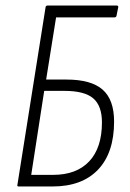

<svg xmlns="http://www.w3.org/2000/svg" viewBox="-20 -675 470 695"><path d="M48 0Q41 0 43 -6L145 -649Q146 -655 153 -655H402Q409 -655 408 -649L402 -619Q401 -612 394 -612H183L147 -387H221Q310 -387 351.5 -350.5Q393 -314 393 -235Q393 -122 335 -61Q277 0 170 0ZM93 -42H172Q257 -42 303 -91Q349 -140 349 -232Q349 -292 317.5 -319Q286 -346 214 -346H140Z"/></svg>

Font: Sofia Sans Condensed Light
Style: Italic
Weight: 300
Italic angle: -9°
Version: Version 4.100